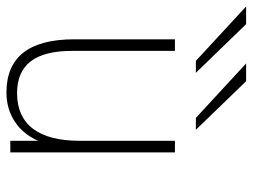

<svg xmlns="http://www.w3.org/2000/svg" viewBox="-118 -658 784 596"><g transform="rotate(90 274.0 -360.0)"><path d="M263 12Q180.5 12 139.2 -40.8Q98 -93.5 98 -199V-511H134V-191Q134 -105.5 166.5 -63.2Q199 -21 265 -21Q338 -21 375.5 -70.2Q413 -119.5 413 -214V-511H449V0H413V-86Q392 -39 352.8 -13.5Q313.5 12 263 12ZM165 -576 -4 -732H51L202 -576ZM342 -576 173 -732H228L379 -576Z"/></g></svg>

Font: Overpass Thin
Style: Regular
Weight: 250
Designer: Delve Withrington, Dave Bailey, Thomas Jockin
Foundry: Delve Fonts LLC
Version: Version 4.000